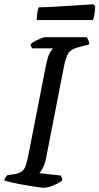

<svg xmlns="http://www.w3.org/2000/svg" viewBox="-30 -878 465 898"><path d="M174 0Q167 0 149 -2.5Q131 -5 107 -9Q83 -13 59 -17.5Q35 -22 16.5 -26.5Q-2 -31 -10 -34Q-8 -42 -3.5 -49Q1 -56 5 -59L35 -63Q60 -67 72.5 -76.5Q85 -86 91.5 -107Q98 -128 105 -164L185 -573Q195 -620 205.5 -635.5Q216 -651 218 -652H121Q119 -655 116.5 -659Q114 -663 113 -671Q120 -678 134 -685.5Q148 -693 161.5 -698.5Q175 -704 180 -704H375Q379 -700 383 -690.5Q387 -681 387 -670L337 -657Q303 -649 290.5 -630Q278 -611 270 -571L185 -136Q180 -111 170.5 -93Q161 -75 154 -68L254 -57Q257 -53 259 -46Q261 -39 261 -34Q245 -21 219 -10.5Q193 0 174 0ZM142 -784Q142 -809 145.5 -824.5Q149 -840 152 -844Q179 -844 215.5 -846Q252 -848 289.5 -850.5Q327 -853 358.5 -855Q390 -857 406 -858L415 -849Q415 -830 411.5 -811Q408 -792 405 -784Z"/></svg>

Font: Texturina Medium
Style: Italic
Weight: 500
Italic angle: -11°
Designer: Guillermo Torres Carreño
Foundry: Omnibus-Type
Version: Version 1.002